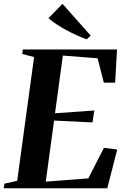

<svg xmlns="http://www.w3.org/2000/svg" viewBox="-37 -1008 667 1028"><path d="M-17 0 -13.5 -24.5 55 -40 145.5 -702.5 82 -719 85.5 -743H589.5L579.5 -565.5H519L485.5 -696L299.5 -710.5L257.5 -401.5L468 -416.5L458 -352.5L252.5 -362.5L208 -35.5L436 -53L519.5 -216.5L590.5 -207.5L537.5 0ZM427.5 -797.5Q402 -806.5 374.2 -819Q346.5 -831.5 319.2 -846.2Q292 -861 267 -877.2Q242 -893.5 222.5 -910.5L297.5 -987.5L448.5 -817.5Z"/></svg>

Font: Merriweather 120pt
Style: Bold Italic
Weight: 700
Italic angle: -7.8°
Version: Version 2.101